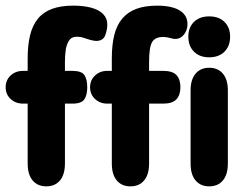

<svg xmlns="http://www.w3.org/2000/svg" viewBox="-26 -649 880 680"><path d="M72 -398H56Q29 -398 11.5 -381.5Q-6 -365 -6 -340Q-6 -315 11.5 -298.5Q29 -282 56 -282H72V-70Q72 -31 89.5 -10Q107 11 138 11Q169 11 186.5 -10Q204 -31 204 -70V-282H230Q263 -282 273 -297.5Q283 -313 283 -340Q283 -368 273 -383Q263 -398 230 -398H204V-430Q204 -450 206.5 -470Q209 -490 218 -504.5Q227 -519 246 -519Q259 -519 270.5 -515Q282 -511 292.5 -508Q303 -505 314 -504Q339 -504 346.5 -523.5Q354 -543 354 -563Q354 -584 339.5 -599Q325 -614 298 -621.5Q271 -629 233 -629Q189 -629 158 -617.5Q127 -606 108 -582.5Q89 -559 80.5 -524Q72 -489 72 -442ZM370 -398H354Q328 -398 310.5 -381.5Q293 -365 293 -340Q293 -315 310.5 -298.5Q328 -282 354 -282H370V-70Q370 -31 387.5 -10Q405 11 436 11Q467 11 484.5 -10Q502 -31 502 -70V-282H552Q585 -282 599 -297.5Q613 -313 613 -340Q613 -368 599 -383Q585 -398 552 -398H502V-430Q502 -481 512.5 -499.5Q523 -518 551 -518Q560 -518 567.5 -516.5Q575 -515 582 -513Q589 -511 595 -511Q613 -511 625.5 -526.5Q638 -542 638 -564Q638 -585 625.5 -599.5Q613 -614 589 -621.5Q565 -629 532 -629Q487 -629 456.5 -617.5Q426 -606 406.5 -582.5Q387 -559 378.5 -524Q370 -489 370 -442ZM715 -591Q681 -591 661 -571.5Q641 -552 641 -519Q641 -486 661 -466Q681 -446 715 -446Q749 -446 769 -466Q789 -486 789 -519Q789 -552 769 -571.5Q749 -591 715 -591ZM649 -70Q649 -31 666.5 -10Q684 11 715 11Q746 11 763.5 -10Q781 -31 781 -70V-329Q781 -367 763.5 -388Q746 -409 715 -409Q684 -409 666.5 -388Q649 -367 649 -329Z"/></svg>

Font: Beiruti ExtraBold
Style: Regular
Weight: 800
Designer: Arlette Boutros
Foundry: Boutros
Version: Version 1.41